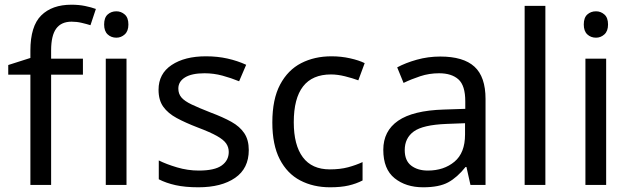

<svg xmlns="http://www.w3.org/2000/svg" viewBox="-20 -785 2678 815"><path d="M332 -468H197V0H109V-468H15V-509L109 -539V-570Q109 -674 155 -719.5Q201 -765 283 -765Q315 -765 341.5 -759.5Q368 -754 387 -747L364 -678Q348 -683 327 -688Q306 -693 284 -693Q240 -693 218.5 -663.5Q197 -634 197 -571V-536H332Z M474 -737Q494 -737 509.5 -723.5Q525 -710 525 -681Q525 -653 509.5 -639Q494 -625 474 -625Q452 -625 437 -639Q422 -653 422 -681Q422 -710 437 -723.5Q452 -737 474 -737ZM517 -536V0H429V-536Z M1036 -148Q1036 -70 978 -30Q920 10 822 10Q766 10 725.5 1Q685 -8 654 -24V-104Q686 -88 731.5 -74.5Q777 -61 824 -61Q891 -61 921 -82.5Q951 -104 951 -140Q951 -160 940 -176Q929 -192 900.5 -208Q872 -224 819 -244Q767 -264 730 -284Q693 -304 673 -332Q653 -360 653 -404Q653 -472 708.5 -509Q764 -546 854 -546Q903 -546 945.5 -536.5Q988 -527 1025 -510L995 -440Q961 -454 924 -464Q887 -474 848 -474Q794 -474 765.5 -456.5Q737 -439 737 -409Q737 -387 750 -371.5Q763 -356 793.5 -341.5Q824 -327 875 -307Q926 -288 962 -268Q998 -248 1017 -219.5Q1036 -191 1036 -148Z M1381 10Q1310 10 1254.5 -19Q1199 -48 1167.5 -109Q1136 -170 1136 -265Q1136 -364 1169 -426Q1202 -488 1258.5 -517Q1315 -546 1387 -546Q1428 -546 1466 -537.5Q1504 -529 1528 -517L1501 -444Q1477 -453 1445 -461Q1413 -469 1385 -469Q1227 -469 1227 -266Q1227 -169 1265.5 -117.5Q1304 -66 1380 -66Q1424 -66 1457.5 -75Q1491 -84 1519 -97V-19Q1492 -5 1459.5 2.5Q1427 10 1381 10Z M1849 -545Q1947 -545 1994 -502Q2041 -459 2041 -365V0H1977L1960 -76H1956Q1921 -32 1882.5 -11Q1844 10 1776 10Q1703 10 1655 -28.5Q1607 -67 1607 -149Q1607 -229 1670 -272.5Q1733 -316 1864 -320L1955 -323V-355Q1955 -422 1926 -448Q1897 -474 1844 -474Q1802 -474 1764 -461.5Q1726 -449 1693 -433L1666 -499Q1701 -518 1749 -531.5Q1797 -545 1849 -545ZM1875 -259Q1775 -255 1736.5 -227Q1698 -199 1698 -148Q1698 -103 1725.5 -82Q1753 -61 1796 -61Q1864 -61 1909 -98.5Q1954 -136 1954 -214V-262Z M2295 0H2207V-760H2295Z M2510 -737Q2530 -737 2545.5 -723.5Q2561 -710 2561 -681Q2561 -653 2545.5 -639Q2530 -625 2510 -625Q2488 -625 2473 -639Q2458 -653 2458 -681Q2458 -710 2473 -723.5Q2488 -737 2510 -737ZM2553 -536V0H2465V-536Z"/></svg>

Font: Noto Sans Warang Citi
Style: Regular
Weight: 400
Designer: Mangu Purty
Foundry: Mangu Purty
Version: Version 3.002; ttfautohint (v1.8.4.7-5d5b)